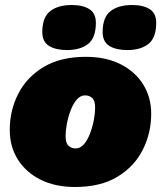

<svg xmlns="http://www.w3.org/2000/svg" viewBox="-20 -737 644 767"><path d="M280 10Q201 10 142.5 -19Q84 -48 51.5 -99.5Q19 -151 19 -218Q19 -296 53 -362.5Q87 -429 154.5 -469.5Q222 -510 323 -510Q402 -510 460.5 -481Q519 -452 551.5 -400.5Q584 -349 584 -282Q584 -205 550 -138Q516 -71 448.5 -30.5Q381 10 280 10ZM282 -144Q301 -144 315.5 -161Q330 -178 340 -204.5Q350 -231 355 -258.5Q360 -286 360 -307Q360 -335 348.5 -345.5Q337 -356 320 -356Q301 -356 286.5 -339Q272 -322 262 -295.5Q252 -269 247 -241.5Q242 -214 242 -193Q242 -165 254 -154.5Q266 -144 282 -144ZM488 -537Q444 -537 417 -553.5Q390 -570 390 -609Q390 -668 421.5 -692.5Q453 -717 508 -717Q552 -717 578 -700.5Q604 -684 604 -646Q604 -586 573 -561.5Q542 -537 488 -537ZM247 -537Q203 -537 176 -553.5Q149 -570 149 -609Q149 -668 180.5 -692.5Q212 -717 267 -717Q311 -717 337 -700.5Q363 -684 363 -646Q363 -586 332 -561.5Q301 -537 247 -537Z"/></svg>

Font: Work Sans Black
Style: Italic
Weight: 900
Italic angle: -13°
Designer: Wei Huang
Foundry: Wei Huang
Version: Version 2.009; ttfautohint (v1.8.3)